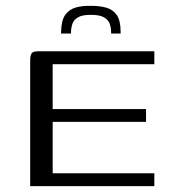

<svg xmlns="http://www.w3.org/2000/svg" viewBox="-20 -635 585 655"><path d="M83 0V-427.9Q83 -446.1 88 -453.1Q93 -460 110.3 -460H506.5V-416H159.7V-263H478.2V-219.3H159.7V-44H506.5V0ZM188.4 -520.5V-526.5Q189.1 -565.6 202.7 -584.5Q216.3 -603.3 239.1 -609.6Q262 -615.8 291.2 -615.1Q320.4 -615.1 342.7 -608.8Q365.1 -602.5 378.3 -583.7Q391.5 -564.9 391.5 -525.8V-520.5H359.1V-525.3Q359.1 -540 354.4 -553.6Q349.6 -567.2 334.9 -575.8Q320.2 -584.4 289.7 -584.4Q260.3 -584.4 245.9 -575.8Q231.5 -567.2 227 -553.7Q222.5 -540.3 222.3 -525.5V-520.5Z"/></svg>

Font: Genos Thin
Style: Regular
Weight: 100
Designer: Robert E. Leuschke
Foundry: Robert E. Leuschke
Version: Version 1.010